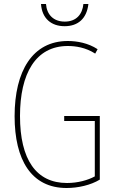

<svg xmlns="http://www.w3.org/2000/svg" viewBox="-20 -930 603 960"><path d="M303 -799C371 -799 414 -838 422 -910H397C392 -858 361 -822 304 -822C247 -822 214 -857 210 -910H185C190 -837 237 -799 303 -799ZM313 10C370 10 433 -4 479 -32V-350H301V-325H454V-48C419 -29 369 -15 315 -15C161 -15 80 -132 80 -350C80 -562 158 -700 319 -700C357 -700 408 -693 456 -662L468 -684C421 -715 365 -725 319 -725C143 -725 53 -575 53 -349C53 -130 137 10 313 10Z"/></svg>

Font: Noto Sans Mono SemiCondensed Thin
Style: Regular
Weight: 100
Width: 4
Designer: Monotype Design Team
Foundry: Monotype Imaging Inc.
Version: Version 2.014